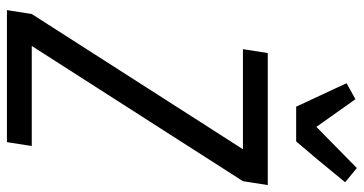

<svg xmlns="http://www.w3.org/2000/svg" viewBox="-262 -764 1026 541"><g transform="rotate(90 250.5 -493.0)"><path d="M8 0 19 -70 400 -665H118L129 -735H501L490 -665L109 -70H391L380 0ZM280 -815 214 -957 259 -982 337 -872 453 -986 493 -953 428 -874 378 -815Z"/></g></svg>

Font: Iosevka SS18
Style: Italic
Weight: 400
Italic angle: -9°
Monospace: yes
Designer: Belleve Invis
Foundry: Belleve Invis
Version: Version 25.1.1; ttfautohint (v1.8.4)